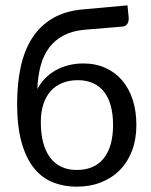

<svg xmlns="http://www.w3.org/2000/svg" viewBox="-20 -701 573 728"><path d="M302.7 -588.4Q255.9 -584.5 222.7 -567.4Q189.5 -550.3 167.5 -521.7Q145.5 -493.2 134.5 -453.1Q123.5 -413.1 121.6 -363.3Q133.3 -385.3 150.6 -403.3Q168 -421.4 190.4 -434.1Q212.9 -446.8 239.5 -453.6Q266.1 -460.4 295.4 -460.4Q342.3 -460.4 379.6 -443.6Q417 -426.8 443.1 -396.2Q469.2 -365.7 483.2 -322.8Q497.1 -279.8 497.1 -227.1Q497.1 -173.8 481 -130.6Q464.8 -87.4 435.1 -56.9Q405.3 -26.4 363.5 -9.8Q321.8 6.8 270.5 6.8Q222.7 6.8 181.4 -9.3Q140.1 -25.4 109.9 -62.3Q79.6 -99.1 62.3 -159.4Q44.9 -219.7 44.9 -307.6Q44.9 -382.8 58.3 -446Q71.8 -509.3 101.6 -556.2Q131.3 -603 179.2 -631.3Q227.1 -659.7 295.4 -665.5L463.4 -680.7L467.8 -636.2Q469.2 -621.6 463.4 -611.3Q457.5 -601.1 443.4 -600.1ZM270.5 -56.6Q338.9 -56.6 373.8 -101.3Q408.7 -146 408.7 -226.6Q408.7 -266.6 400.4 -298.3Q392.1 -330.1 375.2 -352.1Q358.4 -374 333.3 -385.5Q308.1 -397 274.9 -397Q242.7 -397 216.6 -386.5Q190.4 -376 172.4 -356Q154.3 -335.9 144.5 -306.2Q134.8 -276.4 134.8 -238.3Q134.8 -195.8 143.3 -162.1Q151.9 -128.4 168.9 -105Q186 -81.5 211.4 -69.1Q236.8 -56.6 270.5 -56.6Z"/></svg>

Font: Carlito
Style: Regular
Weight: 400
Designer: Lukasz Dziedzic
Foundry: tyPoland Lukasz Dziedzic
Version: Version 1.103; Beta1; all basic design good, some composites